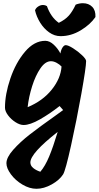

<svg xmlns="http://www.w3.org/2000/svg" viewBox="-20 -818 614 1195"><path d="M198 -754Q203 -768 217.5 -777.5Q232 -787 248 -787Q261 -787 272 -780Q297 -710 346 -676Q385 -695 408 -720.5Q431 -746 451 -789Q473 -798 496 -798Q532 -798 554 -775.5Q576 -753 574 -712Q542 -665 482 -629Q422 -593 357 -593Q319 -593 286 -616.5Q253 -640 230 -677Q207 -714 198 -754ZM127 -40Q104 -40 76.5 -57.5Q49 -75 30 -100.5Q11 -126 11 -148Q11 -231 44.5 -329.5Q78 -428 135.5 -496Q193 -564 262 -564Q289 -564 315 -539.5Q341 -515 356 -485Q360 -509 369.5 -523Q379 -537 389 -537Q404 -537 435 -517.5Q466 -498 491 -474Q516 -450 516 -438Q516 -400 486.5 -235Q457 -70 422.5 86Q388 242 373 267Q350 303 301.5 330Q253 357 207 357Q164 357 120 331Q76 305 48 267Q20 229 20 198Q20 162 62.5 114Q105 66 166 18.5Q227 -29 322 -96Q339 -109 373 -133L351 -158Q290 -110 228.5 -75Q167 -40 127 -40ZM152 -151Q246 -190 302 -260Q358 -330 363 -404Q351 -417 332.5 -427Q314 -437 297 -437Q262 -437 231.5 -392.5Q201 -348 180 -281.5Q159 -215 152 -151ZM169 193Q169 213 186.5 227.5Q204 242 231 251Q261 216 286 156Q311 96 339 3Q169 136 169 193Z"/></svg>

Font: Mogra
Style: Regular
Weight: 400
Designer: Lipi Raval
Foundry: Lipi Raval
Version: Version 1.002;PS 1.002;hotconv 1.0.88;makeotf.lib2.5.647800;